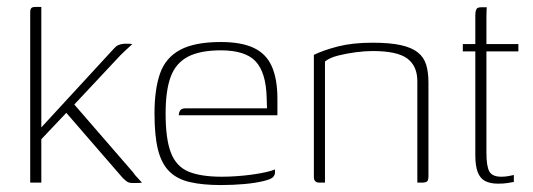

<svg xmlns="http://www.w3.org/2000/svg" viewBox="-20 -526 1534 553"><path d="M67 0V-489Q67 -499 70 -502.5Q73 -506 82 -506H99V-159L308 -386Q314 -393 320.5 -396Q327 -399 337 -400Q344 -400 350 -400Q356 -400 361 -399Q359 -397 353 -391.5Q347 -386 340.5 -380Q334 -374 327 -367L194 -225L363 -30Q369 -21 376 -14Q383 -7 389 0Q382 1 375 1Q368 1 361 1Q352 1 346.5 -2.5Q341 -6 333 -14L171 -201L99 -125V0Z M616 7Q564 7 527 -1.5Q490 -10 467.5 -32.5Q445 -55 435 -95Q425 -135 425 -199Q425 -269 441 -314.5Q457 -360 499 -382.5Q541 -405 616 -405Q675 -405 711 -388Q747 -371 763 -334.5Q779 -298 779 -242V-194H495Q495 -202 499 -208Q503 -214 515 -214H749L748 -246Q746 -317 716.5 -349Q687 -381 616 -381Q556 -381 521 -362.5Q486 -344 471.5 -304.5Q457 -265 457 -199Q457 -125 472.5 -85.5Q488 -46 523.5 -31.5Q559 -17 619 -17Q638 -17 660.5 -18.5Q683 -20 705 -23Q727 -26 745 -30Q763 -34 772 -38V-29Q772 -22 766.5 -16Q761 -10 741 -5Q717 1 684.5 4Q652 7 616 7Z M900 0Q884 0 884 -16V-368Q913 -382 954.5 -392.5Q996 -403 1053 -403Q1103 -403 1134.5 -396Q1166 -389 1183.5 -375Q1201 -361 1207.5 -339.5Q1214 -318 1214 -289V-17Q1214 -12 1212.5 -7.5Q1211 -3 1206.5 -1.5Q1202 0 1196 0H1182V-292Q1182 -336 1153 -357.5Q1124 -379 1053 -379Q1031 -379 1004.5 -375.5Q978 -372 954 -366Q930 -360 916 -349V0Z M1415 3Q1392 3 1377.5 -4.5Q1363 -12 1356 -30Q1349 -48 1349 -79V-378H1313V-399H1349V-481Q1349 -492 1351 -497Q1353 -502 1356.5 -503.5Q1360 -505 1365 -505H1382Q1382 -505 1381.5 -498Q1381 -491 1381 -476V-399H1473V-378H1381V-86Q1381 -47 1389.5 -32Q1398 -17 1424 -17Q1435 -17 1445.5 -19Q1456 -21 1460 -22V-2Q1455 -1 1443 1Q1431 3 1415 3Z"/></svg>

Font: Genos ExtraLight
Style: Regular
Weight: 250
Designer: Robert E. Leuschke
Foundry: Robert E. Leuschke
Version: Version 1.010